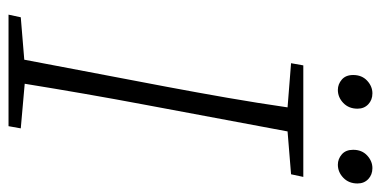

<svg xmlns="http://www.w3.org/2000/svg" viewBox="-236 -636 872 439"><g transform="rotate(90 199.5 -416.0)"><path d="M185 -753Q172 -753 161.5 -762Q151 -771 151 -788Q151 -808 164 -820Q177 -832 193 -832Q208 -832 218 -822.5Q228 -813 228 -798Q228 -778 215 -765.5Q202 -753 185 -753ZM356 -753Q343 -753 332.5 -762Q322 -771 322 -788Q322 -808 335 -820Q348 -832 364 -832Q379 -832 389 -822.5Q399 -813 399 -798Q399 -778 386 -765.5Q373 -753 356 -753ZM124 -646 129 -674H384L378 -646L280 -638L219 -312Q206 -243 194 -174Q182 -105 171 -37L273 -28L268 0H13L19 -28L116 -36L178 -362Q191 -431 203 -500Q215 -569 225 -638Z"/></g></svg>

Font: Source Serif Pro Light
Style: Italic
Weight: 300
Italic angle: -12°
Designer: Frank Grießhammer
Foundry: Adobe Systems Incorporated
Version: Version 3.001;hotconv 1.0.111;makeotfexe 2.5.65597